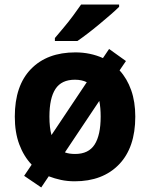

<svg xmlns="http://www.w3.org/2000/svg" viewBox="-20 -786 659 843"><path d="M574 -274Q574 -138 502.5 -64Q431 10 308 10Q276 10 248 4Q220 -2 194 -12L161 37L86 -14L119 -63Q84 -100 64.5 -152.5Q45 -205 45 -274Q45 -410 116 -483Q187 -556 311 -556Q376 -556 432 -531L459 -571L533 -518L505 -477Q538 -441 556 -390Q574 -339 574 -274ZM197 -274Q197 -226 206 -193L361 -425Q339 -436 309 -436Q250 -436 223.5 -395.5Q197 -355 197 -274ZM422 -274Q422 -313 416 -343L265 -117Q283 -110 310 -110Q369 -110 395.5 -151.5Q422 -193 422 -274ZM503 -766V-756Q489 -742 466 -722Q443 -702 416.5 -680Q390 -658 364.5 -638.5Q339 -619 320 -606H221V-619Q237 -638 258.5 -663.5Q280 -689 300.5 -716.5Q321 -744 336 -766Z"/></svg>

Font: Noto Sans
Style: Bold
Weight: 700
Designer: Monotype Design Team
Foundry: Monotype Imaging Inc.
Version: Version 2.000;GOOG;noto-source:20170915:90ef993387c0; ttfaut